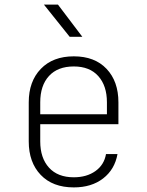

<svg xmlns="http://www.w3.org/2000/svg" viewBox="-20 -805 640 835"><path d="M301 10Q209 10 157 -44.5Q105 -99 105 -190V-360Q105 -451 157.5 -505.5Q210 -560 301 -560Q392 -560 443.5 -505.5Q495 -451 495 -360V-265H155V-190Q155 -118 193 -76Q231 -34 301 -34Q357 -34 395 -61Q433 -88 441 -135H491Q479 -68 428.5 -29Q378 10 301 10ZM155 -308H445V-360Q445 -432 407.5 -474Q370 -516 301 -516Q231 -516 193 -474.5Q155 -433 155 -360ZM283 -645 171 -785H232L338 -645Z"/></svg>

Font: JetBrains Mono NL Thin
Style: Regular
Weight: 100
Monospace: yes
Designer: Philipp Nurullin, Konstantin Bulenkov
Foundry: JetBrains
Version: Version 2.305; ttfautohint (v1.8.4.7-5d5b)